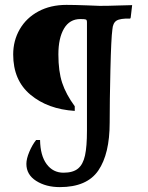

<svg xmlns="http://www.w3.org/2000/svg" viewBox="-20 -663 604 786"><path d="M88 8Q88 -13 100 -41.5Q112 -70 128 -90H144Q145 -26 171 9Q197 44 240 44Q279 44 299.5 27Q320 10 328 -26.5Q336 -63 336 -128V-571Q336 -581 332 -583Q328 -585 309 -585Q265 -585 242 -546Q219 -507 219 -440Q219 -371 234.5 -324Q250 -277 286 -228V-209Q176 -216 105 -275Q34 -334 34 -440Q34 -497 61 -543.5Q88 -590 137.5 -616.5Q187 -643 252 -643Q283 -643 337 -641Q377 -639 388 -639Q424 -639 464.5 -640.5Q505 -642 521 -642L515 -591L513 -587Q472 -588 457 -578.5Q442 -569 440 -542Q435 -506 432 -377.5Q429 -249 429 -161Q429 -33 382.5 35Q336 103 225 103Q168 103 128 77.5Q88 52 88 8Z"/></svg>

Font: Alegreya SC Medium
Style: Regular
Weight: 500
Designer: Juan Pablo del Peral
Foundry: Huerta Tipografica
Version: Version 2.007; ttfautohint (v1.6)